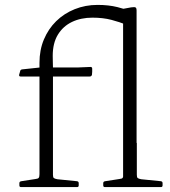

<svg xmlns="http://www.w3.org/2000/svg" viewBox="-20 -763 692 783"><path d="M64 -451Q57 -451 58 -458L62 -472Q63 -479 70 -480L145 -488H301L349 -490Q356 -490 356 -483Q356 -477 356 -470.5Q356 -464 355 -458Q353 -451 346 -451ZM482 0V-727L515 -733Q529 -735 533 -732.5Q537 -730 537 -720V0ZM141 -507Q141 -559 159 -602Q177 -645 209 -676.5Q241 -708 284.5 -725.5Q328 -743 378 -743Q423 -743 459 -734Q495 -725 512 -717L494 -662Q469 -673 434.5 -682Q400 -691 357 -691Q310 -691 273.5 -673.5Q237 -656 216 -621.5Q195 -587 195 -535Q195 -518 195.5 -508Q196 -498 196 -488V0H141ZM66 0Q59 0 59 -7V-16Q59 -23 67 -24L125 -33Q135 -34 138 -38Q141 -42 141 -53V-180H196V-50Q196 -40 199.5 -37Q203 -34 214 -32L294 -24Q301 -23 301 -16V-7Q301 0 294 0ZM408 0Q401 0 401 -7V-16Q401 -23 409 -24L467 -33Q478 -34 480.5 -38Q483 -42 483 -53V-180H538V-50Q538 -40 541.5 -37Q545 -34 556 -32L636 -24Q643 -23 643 -16V-7Q643 0 636 0Z"/></svg>

Font: Hahmlet ExtraLight
Style: Regular
Weight: 250
Designer: Minjoo Ham & Mark Frömberg
Foundry: hypertype
Version: Version 1.002